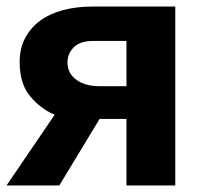

<svg xmlns="http://www.w3.org/2000/svg" viewBox="-20 -566 633 586"><path d="M147 -216Q105 -233 72.5 -271.5Q40 -310 40 -377Q40 -418 56.5 -449.5Q73 -481 102 -502.5Q131 -524 172 -535Q213 -546 261 -546H515V0H366V-203H284L161 0H0ZM186 -376Q186 -342 213 -322.5Q240 -303 283 -303H366V-441H264Q224 -441 205 -421.5Q186 -402 186 -376Z"/></svg>

Font: BC Sans
Style: Bold
Weight: 700
Designer: Monotype Design Team
Province of B.C.
Foundry: Monotype Imaging Inc.
Version: Version 2.000;GOOG;noto-source:20170915:90ef993387c0